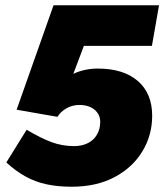

<svg xmlns="http://www.w3.org/2000/svg" viewBox="-20 -698 623 728"><path d="M252 10Q198 10 155 0.5Q112 -9 75.5 -29.5Q39 -50 4 -82L81 -206Q135 -174 175.5 -159Q216 -144 261 -144Q291 -144 313.5 -155.5Q336 -167 348 -188Q360 -209 360 -236Q360 -264 338.5 -282Q317 -300 281 -300Q254 -300 231.5 -287Q209 -274 198 -255L43 -282L183 -678H583L556 -524H298L258 -418Q279 -428 302.5 -433Q326 -438 351 -438Q448 -438 502.5 -391Q557 -344 557 -259Q557 -185 519.5 -123.5Q482 -62 413.5 -26Q345 10 252 10Z"/></svg>

Font: Gantari Black
Style: Italic
Weight: 900
Italic angle: -10°
Version: Version 1.000